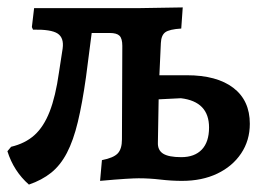

<svg xmlns="http://www.w3.org/2000/svg" viewBox="-20 -481 704 518"><path d="M58 17Q17 -19 0 -73L10 -85Q48 -94 73 -116.5Q98 -139 114 -180Q130 -221 139 -285L149 -350Q153 -379 135.5 -390.5Q118 -402 69 -401L66 -408L72 -459H350L310 -357Q310 -377 302.5 -384.5Q295 -392 276 -392H184L231 -420L212 -273Q202 -202 190 -152Q178 -102 160.5 -68.5Q143 -35 118 -15Q93 5 58 17ZM471 7Q443 7 413 3.5Q383 0 354 0Q343 0 318.5 1.5Q294 3 250 7L255 -49Q286 -55 297.5 -67Q309 -79 309 -105L310 -357L350 -459L473 -461L469 -404Q437 -402 426 -394Q415 -386 414 -365L410 -278H484Q565 -278 609.5 -244Q654 -210 654 -147Q654 -102 630.5 -67Q607 -32 566 -12.5Q525 7 471 7ZM469 -57Q505 -57 524.5 -77.5Q544 -98 544 -137Q544 -207 468 -216L408 -213L406 -97Q405 -76 420 -66.5Q435 -57 469 -57Z"/></svg>

Font: Alegreya SemiBold
Style: Regular
Weight: 600
Designer: Juan Pablo del Peral
Foundry: Huerta Tipografica
Version: Version 2.009